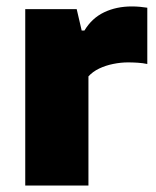

<svg xmlns="http://www.w3.org/2000/svg" viewBox="-20 -577 484 597"><path d="M58.5 0V-548.5H218.5L234 -482H242.5Q265.5 -520.5 303.8 -538.8Q342 -557 390 -557Q403 -557 415.5 -555.8Q428 -554.5 438 -553V-378Q424 -381 408 -382Q392 -383 378 -383Q355.5 -383 332 -378.2Q308.5 -373.5 288.2 -363.8Q268 -354 255 -339.5V0Z"/></svg>

Font: Encode Sans SemiExpanded ExtraBold
Style: Regular
Weight: 800
Width: 6
Designer: Multiple Designers
Foundry: Impallari Type
Version: Version 3.002